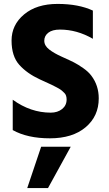

<svg xmlns="http://www.w3.org/2000/svg" viewBox="-20 -698 554 980"><path d="M225 262H119L190 51H341ZM484 -196Q484 -105 417 -48.5Q350 8 235 8Q120 8 45 -34V-189Q136 -123 239 -123Q274 -123 297 -141.5Q320 -160 320 -190Q320 -212 309 -223Q298 -234 290.5 -239.5Q283 -245 268.5 -252.5Q254 -260 244 -265Q213 -280 183 -293Q118 -323 78.5 -367Q39 -411 39 -491Q39 -571 103 -624.5Q167 -678 274 -678Q381 -678 454 -644V-500Q373 -547 286 -547Q247 -547 226.5 -531Q206 -515 206 -490Q206 -465 231 -445.5Q256 -426 296.5 -408Q337 -390 357.5 -379.5Q378 -369 404.5 -350.5Q431 -332 446 -312Q484 -262 484 -196Z"/></svg>

Font: Hind Colombo
Style: Bold
Weight: 700
Designer: Jyotish Sonowal, Aditi Pimprikar
Foundry: Indian Type Foundry
Version: Version 1.000;PS 1.0;hotconv 1.0.86;makeotf.lib2.5.63406; tt